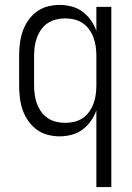

<svg xmlns="http://www.w3.org/2000/svg" viewBox="-20 -548 540 783"><path d="M373 215V-98Q365 -75 350.5 -54.5Q336 -34 316.5 -19.5Q297 -5 272.5 1.5Q248 8 223 8Q198 8 173.5 1.5Q149 -5 129 -20Q109 -35 94.5 -56Q80 -77 72 -101Q64 -125 61 -150Q58 -175 58 -200V-320Q58 -345 61 -370Q64 -395 72 -419Q80 -443 94.5 -464Q109 -485 129 -500Q149 -515 173.5 -521.5Q198 -528 223 -528Q248 -528 272.5 -521.5Q297 -515 316.5 -500.5Q336 -486 350.5 -465.5Q365 -445 373 -422V-520H434V215ZM246 -47Q265 -47 283.5 -51.5Q302 -56 317.5 -66.5Q333 -77 344 -92.5Q355 -108 361.5 -126Q368 -144 370.5 -162.5Q373 -181 373 -200V-320Q373 -339 370.5 -357.5Q368 -376 361.5 -394Q355 -412 344 -427.5Q333 -443 317.5 -453.5Q302 -464 283.5 -468.5Q265 -473 246 -473Q227 -473 208.5 -468.5Q190 -464 174.5 -453.5Q159 -443 148 -427.5Q137 -412 130.5 -394Q124 -376 121.5 -357.5Q119 -339 119 -320V-200Q119 -181 121.5 -162.5Q124 -144 130.5 -126Q137 -108 148 -92.5Q159 -77 174.5 -66.5Q190 -56 208.5 -51.5Q227 -47 246 -47Z"/></svg>

Font: Iosevka Fixed SS04 Light
Style: Regular
Weight: 300
Monospace: yes
Designer: Belleve Invis
Foundry: Belleve Invis
Version: Version 32.5.0